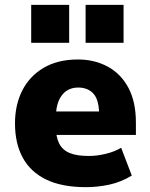

<svg xmlns="http://www.w3.org/2000/svg" viewBox="-20 -763 621 794"><path d="M336 11Q236 11 171 -20.5Q106 -52 74 -111Q42 -170 42 -253Q42 -329 72 -388.5Q102 -448 160.5 -482.5Q219 -517 302 -517Q371 -517 425.5 -487.5Q480 -458 511 -400Q542 -342 542 -256V-205H189V-302H400L390 -287Q390 -349 367 -375Q344 -401 303 -401Q275 -401 254.5 -387Q234 -373 222.5 -345.5Q211 -318 211 -276V-240Q211 -197 224.5 -170Q238 -143 267.5 -130.5Q297 -118 347 -118Q381 -118 418 -127Q455 -136 481 -152L525 -37Q481 -10 432.5 0.5Q384 11 336 11ZM334 -586V-743H491V-586ZM109 -586V-743H266V-586Z"/></svg>

Font: Nunito Sans 7pt SemiCondensed Black
Style: Regular
Weight: 900
Width: 4
Designer: Vernon Adams
Foundry: Vernon Adams
Version: Version 3.101;gftools[0.9.27]